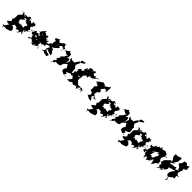

<svg xmlns="http://www.w3.org/2000/svg" viewBox="605 -3365 6236 6236"><g transform="rotate(45 3722.5 -247.0)"><path d="M513 -257C499 -264 450 -150 493 -169C483 -116 457 -164 387 -157C381 -115 354 -73 371 -124C364 -117 386 -68 414 -122C433 -154 383 -171 343 -171C415 -184 391 -195 298 -131C342 -144 252 -186 288 -177C236 -153 215 -93 251 -184L221 -240L199 -225C255 -242 195 -272 248 -289C309 -325 294 -323 352 -383C271 -360 299 -385 312 -423C352 -393 389 -449 372 -387C388 -395 367 -339 389 -330C413 -381 415 -387 436 -295C455 -341 417 -321 510 -300C533 -351 524 -339 514 -305C487 -303 546 -329 568 -287C536 -310 513 -362 523 -244C540 -274 501 -203 472 -173L544 -229ZM8 270 76 266 107 274 236 235 280 213 283 132 208 56 162 72 231 -39C194 -5 217 -18 217 -18C279 -17 337 14 321 -9C345 33 314 75 352 46C354 81 389 17 297 95C426 -11 430 47 460 -22C438 -16 416 88 440 15C464 65 492 45 415 111C494 102 515 5 521 -2C527 -17 520 -16 580 47C604 -18 598 -67 560 12C566 -22 561 -83 559 -116C616 -102 599 -128 595 -147C641 -92 635 -78 536 -72C530 -68 544 -148 618 -63C563 -73 579 -153 578 -112C671 -160 658 -128 613 -129C735 -213 769 -223 752 -237C720 -134 692 -220 678 -143C652 -132 645 -204 660 -173C649 -244 657 -226 671 -217C699 -308 783 -292 768 -303C761 -234 703 -255 742 -290C652 -244 644 -231 712 -280C668 -246 634 -287 638 -348C703 -401 688 -367 679 -438C664 -434 727 -439 703 -411C689 -454 702 -458 715 -429C741 -427 699 -456 684 -536C699 -566 694 -484 696 -508C661 -490 646 -485 675 -510C604 -484 680 -507 590 -520C592 -412 582 -404 502 -480C461 -438 526 -525 437 -544C459 -479 486 -541 482 -463C448 -439 443 -480 433 -555C406 -568 359 -528 365 -523C382 -505 425 -489 452 -490C381 -532 355 -526 376 -521C330 -465 252 -519 281 -452C259 -453 184 -467 187 -466C196 -443 244 -499 287 -531C248 -488 289 -422 226 -402C244 -395 280 -472 236 -446C198 -425 246 -459 203 -471C172 -534 156 -532 86 -498H122L139 -522L160 -423L210 -447L146 -405C120 -377 96 -348 68 -322L64 -169L67 -152L24 -113L63 -27L-50 64L2 99L85 103L5 226L-67 243L-16 290L12 333L-34 295Z M1009 -317C1009 -297 1003 -320 966 -389C1046 -344 981 -363 1063 -371C1098 -442 1056 -412 1083 -457C1100 -395 1094 -354 1024 -318C1026 -369 1078 -335 1136 -360C1114 -294 1130 -355 1150 -370C1127 -309 1157 -285 1101 -301C1154 -298 1166 -309 1221 -291C1250 -279 1261 -273 1299 -322L1254 -328L1166 -395L1103 -348L1084 -412L1011 -321ZM1215 -173C1145 -204 1149 -181 1189 -129C1191 -174 1203 -133 1093 -183C1076 -157 1048 -156 1026 -206C1039 -207 1037 -120 1021 -173C994 -138 1033 -140 1083 -220C998 -234 963 -206 969 -199C1005 -186 965 -247 917 -235C992 -296 920 -263 957 -265L982 -261L978 -273L1051 -163V-201L1148 -158L1206 -231L1291 -168L1298 -192C1312 -248 1347 -229 1373 -187C1338 -214 1398 -215 1407 -262C1396 -236 1392 -247 1393 -294C1467 -343 1431 -367 1355 -331C1354 -384 1412 -377 1362 -421C1356 -431 1316 -387 1366 -367C1332 -384 1258 -397 1310 -419C1272 -456 1305 -426 1267 -406C1252 -429 1246 -462 1257 -472C1277 -435 1314 -419 1257 -495C1268 -461 1284 -589 1201 -495C1144 -500 1133 -555 1120 -576C1155 -515 1117 -571 1129 -545C1052 -519 1127 -602 1069 -537C1125 -571 1111 -578 1083 -601C1093 -599 1057 -554 983 -479V-452C1004 -478 1021 -473 953 -436C927 -475 945 -386 960 -430C1013 -401 1002 -369 977 -359C887 -349 915 -329 882 -354C904 -391 857 -349 883 -409C859 -350 820 -339 822 -356C783 -294 776 -342 781 -277C769 -333 778 -325 822 -346C869 -351 790 -306 828 -319C796 -257 816 -291 794 -289C768 -198 843 -217 776 -199C849 -234 869 -168 918 -194C928 -217 876 -216 877 -158C891 -117 912 -100 936 -85C874 -119 893 -36 842 -23C842 -23 798 -39 819 -72C880 -62 856 -80 921 -125C914 -108 848 -24 941 -71C941 -85 996 -28 992 -73C951 -49 972 -16 1039 -26C960 42 1050 0 1031 43C1033 -2 1052 34 1110 41C1112 -16 1127 -9 1103 -13C1161 -33 1145 -24 1182 -17C1117 7 1140 28 1170 25C1172 -47 1239 -7 1240 -110C1232 -90 1326 -83 1250 -36C1303 -10 1273 -12 1312 -13C1239 45 1315 -35 1269 -55C1281 -36 1286 -43 1285 -82L1212 -86L1226 -159L1225 -239L1187 -285L1178 -173L1265 -195Z M1690 -563 1720 -540 1812 -634 1813 -590 1873 -608 1876 -572 1894 -514 1867 -482 1889 -552 1939 -617 1857 -657 1879 -655 1842 -733 1904 -761 1799 -727 1779 -735 1753 -695 1651 -622 1676 -621 1590 -704 1579 -738 1620 -719 1502 -676 1458 -616 1541 -585 1516 -517 1523 -401 1490 -450 1427 -345 1404 -277 1455 -321 1548 -315 1506 -239 1483 -157 1507 -160 1486 -113 1410 -65 1509 -74 1553 -34 1572 -49 1670 -14 1663 -13 1700 -101 1621 -122 1558 -144 1513 -176 1553 -210 1624 -168 1746 -136 1734 -221 1669 -272 1683 -306 1657 -331 1612 -344 1577 -444 1582 -386 1658 -375 1678 -414 1759 -479 1781 -535 1644 -565Z M2544 -1 2487 -22 2546 -78 2476 -111 2611 -171 2636 -199 2609 -365 2631 -382 2560 -448 2564 -474 2534 -488 2601 -627 2579 -650 2590 -739 2716 -772 2715 -810 2725 -729 2610 -652 2555 -666 2486 -571 2471 -519 2458 -525 2349 -517 2288 -570V-505L2329 -452L2305 -389L2283 -302L2278 -336L2279 -453L2261 -498L2174 -452L2202 -512L2201 -626L2119 -656L2117 -697L2040 -633L1996 -613L1920 -522L1980 -585L2093 -522L2155 -528L2112 -489L2091 -432L1996 -335L2020 -311L1947 -205L1993 -185L1923 -87L1929 -45L1915 24L1901 -18L2016 -77L1980 -106H2132L2199 -130L2206 -124L2217 -179L2241 -247L2346 -333C2370 -294 2395 -257 2417 -216L2413 -265L2357 -327L2318 -353L2361 -303L2379 -259L2441 -187L2456 -138L2447 -231L2382 -184L2380 -177L2356 -107L2367 -50L2463 -4L2521 -2L2540 -13L2596 29L2514 -6Z M3239 -19 3318 -96 3281 -67C3294 -72 3281 -50 3286 -74C3212 -74 3217 -125 3231 -96C3161 -98 3178 -126 3169 -53C3099 -103 3159 -109 3151 -121C3061 -60 3071 -92 2996 -140C2978 -148 3016 -181 3000 -116C3003 -109 2980 -175 3055 -107C2960 -192 2951 -183 2923 -211C2919 -171 2926 -183 2933 -191C2945 -226 2941 -235 2967 -221C2908 -280 2969 -291 2936 -304C2942 -322 2853 -278 2926 -327C2870 -259 2921 -287 2832 -314C2880 -314 2919 -345 2955 -289C2978 -379 2929 -401 2956 -396C2964 -332 2959 -346 2969 -444C3027 -464 3025 -419 3006 -489C2996 -442 2971 -480 2942 -488C2936 -485 3025 -423 2973 -474C3002 -479 3047 -532 2956 -609C2944 -596 3026 -579 2991 -573C2991 -560 2956 -547 2989 -498C3035 -471 2988 -466 3089 -539C3010 -481 3028 -478 3116 -480C3082 -537 3132 -554 3151 -567C3175 -535 3186 -546 3282 -610C3280 -546 3183 -585 3229 -577L3259 -551L3293 -615L3395 -708C3397 -672 3420 -658 3323 -695C3351 -676 3306 -659 3322 -642C3337 -676 3300 -682 3272 -621C3335 -604 3276 -678 3267 -591C3312 -638 3262 -689 3292 -700C3179 -635 3223 -693 3175 -685C3175 -726 3113 -674 3191 -764C3190 -786 3157 -772 3169 -810C3127 -793 3130 -771 3088 -761C3054 -712 3072 -685 3092 -717C3019 -700 3083 -694 3073 -781C2972 -796 2999 -759 2921 -750C2969 -720 2961 -709 2978 -727C2938 -726 2940 -633 2891 -654C2918 -653 2936 -717 2892 -698C2867 -681 2924 -677 2860 -646C2874 -618 2802 -528 2877 -564C2877 -564 2881 -513 2882 -564C2847 -520 2838 -553 2827 -611C2872 -553 2909 -572 2852 -530C2854 -521 2808 -485 2822 -525C2824 -467 2796 -540 2798 -511C2751 -575 2778 -490 2784 -526C2737 -519 2744 -527 2688 -438C2742 -423 2722 -422 2734 -457C2754 -381 2666 -394 2677 -391C2719 -436 2676 -385 2713 -418C2696 -391 2735 -384 2721 -318C2711 -381 2683 -344 2660 -301C2711 -236 2629 -214 2581 -248C2627 -168 2642 -235 2638 -161C2662 -172 2695 -164 2704 -135C2674 -178 2716 -204 2751 -138C2716 -152 2794 -129 2783 -89C2730 -111 2789 -73 2799 -111C2793 -102 2717 -9 2674 35C2785 49 2741 2 2774 43C2880 -29 2890 -37 2825 -56C2895 23 2896 -9 2918 -8C2901 -32 2842 49 2937 -16C2868 -36 2940 18 2933 30C2931 44 2966 26 2966 -38C2955 33 3038 4 3040 -46C3040 -46 3053 32 3094 47C3070 63 3107 26 3122 8C3128 -30 3129 16 3102 -24C3196 -77 3147 -40 3188 -61C3202 -30 3195 -75 3219 -51C3286 -1 3252 12 3309 27C3246 28 3277 15 3242 -22C3281 -14 3302 -31 3261 -47C3235 -22 3224 -13 3108 12L3252 -43Z M3427 -563 3494 -530 3521 -549 3507 -493 3533 -490 3463 -445 3468 -314 3458 -258 3537 -241 3577 -169 3579 -204 3573 -174 3545 -119 3475 -69 3499 -92 3596 -32 3645 -20 3710 -7 3653 -126 3628 -74 3644 -181 3711 -193 3696 -136 3810 -148 3694 -197 3720 -200 3635 -250 3664 -376 3701 -389 3738 -443 3675 -512 3762 -623 3850 -599 3835 -540 3876 -600 3867 -622 3878 -755 3836 -827 3846 -773 3805 -740 3706 -675 3718 -639 3675 -707 3557 -733 3598 -736 3553 -709 3390 -593 3536 -569 3408 -575Z M4382 -257C4368 -264 4319 -150 4362 -169C4352 -116 4326 -164 4256 -157C4250 -115 4223 -73 4240 -124C4233 -117 4255 -68 4283 -122C4302 -154 4252 -171 4212 -171C4284 -184 4260 -195 4167 -131C4211 -144 4121 -186 4157 -177C4105 -153 4084 -93 4120 -184L4090 -240L4068 -225C4124 -242 4064 -272 4117 -289C4178 -325 4163 -323 4221 -383C4140 -360 4168 -385 4181 -423C4221 -393 4258 -449 4241 -387C4257 -395 4236 -339 4258 -330C4282 -381 4284 -387 4305 -295C4324 -341 4286 -321 4379 -300C4402 -351 4393 -339 4383 -305C4356 -303 4415 -329 4437 -287C4405 -310 4382 -362 4392 -244C4409 -274 4370 -203 4341 -173L4413 -229ZM3877 270 3945 266 3976 274 4105 235 4149 213 4152 132 4077 56 4031 72 4100 -39C4063 -5 4086 -18 4086 -18C4148 -17 4206 14 4190 -9C4214 33 4183 75 4221 46C4223 81 4258 17 4166 95C4295 -11 4299 47 4329 -22C4307 -16 4285 88 4309 15C4333 65 4361 45 4284 111C4363 102 4384 5 4390 -2C4396 -17 4389 -16 4449 47C4473 -18 4467 -67 4429 12C4435 -22 4430 -83 4428 -116C4485 -102 4468 -128 4464 -147C4510 -92 4504 -78 4405 -72C4399 -68 4413 -148 4487 -63C4432 -73 4448 -153 4447 -112C4540 -160 4527 -128 4482 -129C4604 -213 4638 -223 4621 -237C4589 -134 4561 -220 4547 -143C4521 -132 4514 -204 4529 -173C4518 -244 4526 -226 4540 -217C4568 -308 4652 -292 4637 -303C4630 -234 4572 -255 4611 -290C4521 -244 4513 -231 4581 -280C4537 -246 4503 -287 4507 -348C4572 -401 4557 -367 4548 -438C4533 -434 4596 -439 4572 -411C4558 -454 4571 -458 4584 -429C4610 -427 4568 -456 4553 -536C4568 -566 4563 -484 4565 -508C4530 -490 4515 -485 4544 -510C4473 -484 4549 -507 4459 -520C4461 -412 4451 -404 4371 -480C4330 -438 4395 -525 4306 -544C4328 -479 4355 -541 4351 -463C4317 -439 4312 -480 4302 -555C4275 -568 4228 -528 4234 -523C4251 -505 4294 -489 4321 -490C4250 -532 4224 -526 4245 -521C4199 -465 4121 -519 4150 -452C4128 -453 4053 -467 4056 -466C4065 -443 4113 -499 4156 -531C4117 -488 4158 -422 4095 -402C4113 -395 4149 -472 4105 -446C4067 -425 4115 -459 4072 -471C4041 -534 4025 -532 3955 -498H3991L4008 -522L4029 -423L4079 -447L4015 -405C3989 -377 3965 -348 3937 -322L3933 -169L3936 -152L3893 -113L3932 -27L3819 64L3871 99L3954 103L3874 226L3802 243L3853 290L3881 333L3835 295Z M5244 -1 5187 -22 5246 -78 5176 -111 5311 -171 5336 -199 5309 -365 5331 -382 5260 -448 5264 -474 5234 -488 5301 -627 5279 -650 5290 -739 5416 -772 5415 -810 5425 -729 5310 -652 5255 -666 5186 -571 5171 -519 5158 -525 5049 -517 4988 -570V-505L5029 -452L5005 -389L4983 -302L4978 -336L4979 -453L4961 -498L4874 -452L4902 -512L4901 -626L4819 -656L4817 -697L4740 -633L4696 -613L4620 -522L4680 -585L4793 -522L4855 -528L4812 -489L4791 -432L4696 -335L4720 -311L4647 -205L4693 -185L4623 -87L4629 -45L4615 24L4601 -18L4716 -77L4680 -106H4832L4899 -130L4906 -124L4917 -179L4941 -247L5046 -333C5070 -294 5095 -257 5117 -216L5113 -265L5057 -327L5018 -353L5061 -303L5079 -259L5141 -187L5156 -138L5147 -231L5082 -184L5080 -177L5056 -107L5067 -50L5163 -4L5221 -2L5240 -13L5296 29L5214 -6Z M5817 -257C5803 -264 5754 -150 5797 -169C5787 -116 5761 -164 5691 -157C5685 -115 5658 -73 5675 -124C5668 -117 5690 -68 5718 -122C5737 -154 5687 -171 5647 -171C5719 -184 5695 -195 5602 -131C5646 -144 5556 -186 5592 -177C5540 -153 5519 -93 5555 -184L5525 -240L5503 -225C5559 -242 5499 -272 5552 -289C5613 -325 5598 -323 5656 -383C5575 -360 5603 -385 5616 -423C5656 -393 5693 -449 5676 -387C5692 -395 5671 -339 5693 -330C5717 -381 5719 -387 5740 -295C5759 -341 5721 -321 5814 -300C5837 -351 5828 -339 5818 -305C5791 -303 5850 -329 5872 -287C5840 -310 5817 -362 5827 -244C5844 -274 5805 -203 5776 -173L5848 -229ZM5312 270 5380 266 5411 274 5540 235 5584 213 5587 132 5512 56 5466 72 5535 -39C5498 -5 5521 -18 5521 -18C5583 -17 5641 14 5625 -9C5649 33 5618 75 5656 46C5658 81 5693 17 5601 95C5730 -11 5734 47 5764 -22C5742 -16 5720 88 5744 15C5768 65 5796 45 5719 111C5798 102 5819 5 5825 -2C5831 -17 5824 -16 5884 47C5908 -18 5902 -67 5864 12C5870 -22 5865 -83 5863 -116C5920 -102 5903 -128 5899 -147C5945 -92 5939 -78 5840 -72C5834 -68 5848 -148 5922 -63C5867 -73 5883 -153 5882 -112C5975 -160 5962 -128 5917 -129C6039 -213 6073 -223 6056 -237C6024 -134 5996 -220 5982 -143C5956 -132 5949 -204 5964 -173C5953 -244 5961 -226 5975 -217C6003 -308 6087 -292 6072 -303C6065 -234 6007 -255 6046 -290C5956 -244 5948 -231 6016 -280C5972 -246 5938 -287 5942 -348C6007 -401 5992 -367 5983 -438C5968 -434 6031 -439 6007 -411C5993 -454 6006 -458 6019 -429C6045 -427 6003 -456 5988 -536C6003 -566 5998 -484 6000 -508C5965 -490 5950 -485 5979 -510C5908 -484 5984 -507 5894 -520C5896 -412 5886 -404 5806 -480C5765 -438 5830 -525 5741 -544C5763 -479 5790 -541 5786 -463C5752 -439 5747 -480 5737 -555C5710 -568 5663 -528 5669 -523C5686 -505 5729 -489 5756 -490C5685 -532 5659 -526 5680 -521C5634 -465 5556 -519 5585 -452C5563 -453 5488 -467 5491 -466C5500 -443 5548 -499 5591 -531C5552 -488 5593 -422 5530 -402C5548 -395 5584 -472 5540 -446C5502 -425 5550 -459 5507 -471C5476 -534 5460 -532 5390 -498H5426L5443 -522L5464 -423L5514 -447L5450 -405C5424 -377 5400 -348 5372 -322L5368 -169L5371 -152L5328 -113L5367 -27L5254 64L5306 99L5389 103L5309 226L5237 243L5288 290L5316 333L5270 295Z M6301 -256C6312 -296 6282 -272 6343 -352C6349 -288 6357 -285 6343 -338C6347 -313 6405 -350 6383 -332C6413 -369 6416 -358 6486 -399C6461 -359 6501 -404 6451 -329C6530 -361 6514 -335 6524 -362C6527 -270 6501 -256 6511 -271C6519 -261 6493 -266 6470 -195C6473 -184 6440 -140 6425 -142C6481 -186 6456 -123 6429 -137C6428 -120 6380 -73 6450 -145C6397 -117 6390 -107 6374 -156C6326 -145 6286 -165 6313 -164C6295 -137 6300 -97 6325 -157C6327 -85 6317 -162 6328 -147C6283 -167 6338 -197 6338 -197C6319 -245 6392 -293 6327 -345L6309 -239ZM6747 -454C6692 -466 6745 -444 6692 -470C6713 -490 6700 -531 6668 -462C6703 -515 6651 -557 6733 -576C6659 -549 6677 -516 6603 -564C6612 -496 6589 -560 6600 -469C6636 -527 6647 -548 6612 -572C6539 -585 6510 -543 6491 -540C6478 -560 6418 -591 6424 -591C6375 -595 6438 -559 6424 -530C6400 -549 6333 -513 6345 -549C6390 -535 6334 -534 6275 -462C6370 -440 6309 -470 6374 -482C6317 -514 6340 -563 6345 -543C6349 -547 6335 -499 6350 -542C6305 -449 6322 -464 6255 -398C6343 -451 6280 -410 6296 -462C6311 -431 6262 -506 6300 -495C6237 -472 6258 -495 6224 -472C6283 -454 6181 -402 6190 -396C6148 -374 6182 -444 6163 -373C6113 -422 6165 -399 6137 -433C6139 -400 6084 -400 6135 -330C6115 -292 6201 -361 6173 -284C6174 -300 6197 -325 6173 -316C6123 -194 6127 -230 6167 -203C6089 -200 6127 -183 6053 -162C6070 -204 6139 -210 6116 -173C6035 -160 6047 -96 6026 -118C6100 -51 6158 -55 6115 -126C6119 -113 6191 -128 6173 -156C6222 -134 6160 -187 6179 -115C6160 -165 6145 -55 6145 -55C6202 -51 6171 -87 6198 -34C6178 -37 6220 10 6196 35C6179 3 6195 0 6180 27C6262 5 6210 91 6234 88C6243 24 6260 -20 6269 -22C6306 -25 6297 -33 6340 104C6314 28 6425 36 6453 -17C6433 -46 6426 -69 6478 -45C6462 -85 6479 -95 6529 -115C6526 -62 6485 -71 6476 -35L6509 -86L6541 -1L6540 66L6612 -36L6611 -27L6629 -80L6722 -132L6691 -158L6715 -207L6663 -254L6639 -322L6685 -423L6747 -474L6763 -468L6780 -550L6756 -417Z M6998 -283 7011 -285 7094 -290 7137 -324 7179 -314 7259 -355 7249 -313 7204 -274 7157 -187V-127L7147 -133L7171 -71L7227 -43L7251 11L7219 112L7281 32L7239 -55L7333 -117L7336 -140L7425 -156L7396 -257L7492 -284L7388 -311L7415 -343L7367 -344L7400 -480L7425 -494L7404 -585L7477 -605L7512 -663L7493 -691L7500 -782L7416 -729L7356 -794L7254 -777L7242 -682L7170 -604L7205 -569L7281 -514L7295 -440L7260 -461L7332 -431L7223 -383L7206 -463L7156 -424L7084 -423L6991 -407L6997 -361L6967 -432L7019 -461L7095 -510L7031 -499L7068 -544L7132 -650L7112 -647L7136 -771L7093 -787L6985 -742L6999 -740L6877 -746L6895 -759L6887 -657L6922 -582L6937 -567L6973 -507L6954 -460L6932 -503L6795 -374L6785 -357V-374L6753 -313L6731 -227L6818 -151L6750 -164L6787 -80L6861 -59L6875 -72L6799 -56L6735 33L6839 -56L6891 -78L6944 -105L6950 -81L6845 -19L6928 -128H6987L7050 -232L7031 -254L7038 -289L7007 -324Z"/></g></svg>

Font: Hussar Lance
Style: ExBdObl
Weight: 700
Foundry: Cannot Into Space Fonts, PlusOne Fonts
Version: Version 2.270